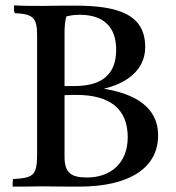

<svg xmlns="http://www.w3.org/2000/svg" viewBox="-20 -694 655 714"><path d="M366 -364C439 -381 520 -426 520 -519C520 -642 417 -673 259 -673H211C185 -673 159 -672 138 -672C100 -672 68 -672 32 -674V-654L35 -645C105 -642 118 -627 118 -561V-121C118 -39 103 -33 28 -28C28 -23 28 -20 27 -16V0H64C90 0 111 -1 135 -1C165 -1 204 0 247 0H274C461 0 568 -69 568 -191C568 -297 479 -346 366 -364ZM220 -374V-570C220 -598 222 -617 227 -633C243 -637 259 -639 277 -639C365 -639 412 -594 412 -509C412 -416 358 -374 256 -374ZM220 -340C237 -341 252 -341 265 -341C386 -341 455 -291 455 -184C455 -86 390 -34 304 -34C247 -34 220 -49 220 -111Z"/></svg>

Font: Sibila
Style: Regular
Weight: 400
Designer: Stefan Peev
Foundry: Context Ltd
Version: Version 1.000